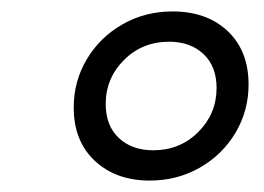

<svg xmlns="http://www.w3.org/2000/svg" viewBox="-20 -744 462 336"><path d="M109 -556Q109 -602 132 -640.5Q155 -679 194.5 -701.5Q234 -724 282 -724Q342 -724 378.5 -689.5Q415 -655 415 -596Q415 -550 392 -511.5Q369 -473 329.5 -450.5Q290 -428 242 -428Q183 -428 146 -462.5Q109 -497 109 -556ZM359 -590Q359 -628 336 -649.5Q313 -671 276 -671Q229 -671 197 -639Q165 -607 165 -562Q165 -524 188 -502.5Q211 -481 248 -481Q295 -481 327 -513Q359 -545 359 -590Z"/></svg>

Font: Thasadith
Style: Bold Italic
Weight: 700
Italic angle: -9°
Designer: Cadson Demak Co.,Ltd.
Foundry: Cadson Demak Co.,Ltd.
Version: Version 1.000; ttfautohint (v1.6)